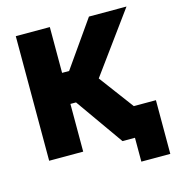

<svg xmlns="http://www.w3.org/2000/svg" viewBox="-121 -816 982 1057"><g transform="rotate(-15 369.5 -287.0)"><path d="M593 -170H719V136H554V0H483L291 -272H259V0H65V-710H259V-449H299L482 -710H696L446 -367Z"/></g></svg>

Font: Raleway-v4020 Black
Style: Regular
Weight: 900
Designer: Matt McInerney, Pablo Impallari, Rodrigo Fuenzalida
Foundry: Matt McInerney, Pablo Impallari, Rodrigo Fuenzalida
Version: Version 4.020;PS 004.020;hotconv 1.0.88;makeotf.lib2.5.64775